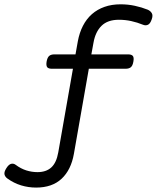

<svg xmlns="http://www.w3.org/2000/svg" viewBox="-72 -663 723 886"><path d="M276.4 -412.1 287.1 -472.2Q294.4 -512.2 310.8 -543.9Q327.1 -575.7 352.1 -597.7Q377 -619.6 410.2 -631.3Q443.4 -643.1 484.4 -643.1Q519 -643.1 550.5 -636.2Q582 -629.4 609.9 -618.2Q622.1 -612.8 628.4 -602.3Q634.8 -591.8 627.9 -573.2Q621.1 -553.2 610.4 -548.6Q599.6 -543.9 587.9 -548.8Q561.5 -559.6 533.7 -565.7Q505.9 -571.8 476.6 -571.8Q424.8 -571.8 396.5 -543.9Q368.2 -516.1 359.4 -465.8L349.6 -412.1H518.6Q535.2 -412.1 541 -404.8Q546.9 -397.5 543.5 -378.9Q540.5 -360.4 532 -353Q523.4 -345.7 506.8 -345.7H337.9L269 46.9Q255.9 121.1 212.2 161.9Q168.5 202.6 94.7 202.6Q59.1 202.6 25.4 192.4Q-8.3 182.1 -38.1 160.6Q-48.8 152.8 -51.3 141.6Q-53.7 130.4 -42.5 112.8Q-31.7 95.7 -20.5 93Q-9.3 90.3 0.5 97.7Q23.9 115.2 49.3 123.3Q74.7 131.3 101.1 131.3Q141.1 131.3 164.8 109.6Q188.5 87.9 196.8 40.5L264.6 -345.7H168Q151.4 -345.7 145.8 -353Q140.1 -360.4 143.1 -378.9Q146.5 -397.5 154.8 -404.8Q163.1 -412.1 179.7 -412.1Z"/></svg>

Font: Courier Prime
Style: Italic
Weight: 400
Monospace: yes
Designer: Alan Dague-Greene
Foundry: Quote-Unquote Apps
Version: Version 1.202